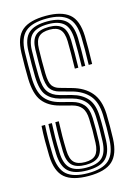

<svg xmlns="http://www.w3.org/2000/svg" viewBox="-123 -871 661 943"><g transform="rotate(-15 207.5 -400.0)"><path d="M208.5 -49.2Q161 -49.2 139.2 -70.4Q117.5 -91.5 116 -141.2Q114.8 -178 115 -214.1Q115.2 -250.2 117.2 -290.5H134.8Q133 -249.2 132.8 -216.2Q132.5 -183.2 133.8 -141.5Q135 -99.2 152.6 -81.2Q170.2 -63.2 208.5 -63.2Q246 -63.2 263 -81.5Q280 -99.8 281.8 -141.5Q283.2 -176.5 283.4 -204.1Q283.5 -231.8 282.2 -261.8Q281 -301 265.4 -320.5Q249.8 -340 220.2 -347.8L159.2 -364Q103.8 -378.5 74.8 -415.5Q45.8 -452.5 43.8 -531.8Q42.5 -589.5 44.5 -662.2Q46.8 -741 85.5 -774.1Q124.2 -807.2 208 -807.2Q286 -807.2 325.1 -775.2Q364.2 -743.2 367 -661.8Q367.8 -637.5 367.5 -599Q367.2 -560.5 366 -519.8H348.5Q349.8 -557.8 349.9 -596.4Q350 -635 349.2 -661Q347 -733.8 312.9 -763.5Q278.8 -793.2 208 -793.2Q132.8 -793.2 98.4 -763Q64 -732.8 62 -661.8Q61.2 -633.2 61 -596.6Q60.8 -560 61.5 -532Q63 -462.2 87.6 -428.2Q112.2 -394.2 163.5 -380.5L224 -364.5Q258 -355.5 278.1 -332.9Q298.2 -310.2 300 -262.5Q300.8 -232.8 300.8 -202.9Q300.8 -173 299.5 -141Q297.5 -92 276.4 -70.6Q255.2 -49.2 208.5 -49.2ZM208.5 -21Q143.5 -21 113.2 -48.2Q83 -75.5 80.8 -140Q78.5 -218.5 82.2 -290.5H99.8Q98 -256.2 97.5 -219.6Q97 -183 98.5 -140.5Q100.5 -83.5 126.2 -59.4Q152 -35.2 208.5 -35.2Q264.8 -35.2 289.8 -59.9Q314.8 -84.5 317 -140.5Q318.2 -170.8 318.5 -201.2Q318.8 -231.8 317.5 -263Q315.8 -315.2 292.9 -342.6Q270 -370 227.8 -381.2L167.2 -397.2Q127 -408 103.9 -436.1Q80.8 -464.2 79 -532.8Q78.2 -563.8 78.6 -596.2Q79 -628.8 79.8 -661.2Q81.5 -724.8 111.5 -751.9Q141.5 -779 208 -779Q270 -779 299.8 -752.4Q329.5 -725.8 331.8 -660.5Q332.5 -635.8 332.2 -597Q332 -558.2 330.8 -519.8H313.2Q314.2 -559 314.5 -597Q314.8 -635 314 -660Q312.2 -718.5 286.1 -741.6Q260 -764.8 208 -764.8Q151 -764.8 124.9 -740.9Q98.8 -717 97.2 -660.8Q96.5 -630.5 96.2 -596.9Q96 -563.2 96.8 -533Q98 -474.2 116.5 -449Q135 -423.8 171.5 -414L231.5 -398Q278.5 -385.5 305.8 -354.9Q333 -324.2 335.2 -263.8Q336.5 -229.8 336.2 -200.8Q336 -171.8 334.8 -140Q332.2 -76.8 303.1 -48.9Q274 -21 208.5 -21ZM208.5 7.2Q126 7.2 87.1 -25.8Q48.2 -58.8 45.5 -138.8Q44.5 -177.5 44.6 -215.5Q44.8 -253.5 47.2 -290.5H65Q63 -261 62.4 -223.8Q61.8 -186.5 63.2 -139.5Q65.8 -67.2 100.1 -37.1Q134.5 -7 208.5 -7Q282.8 -7 316 -37.8Q349.2 -68.5 352.2 -139.5Q353.5 -169 353.8 -200.6Q354 -232.2 352.8 -264.5Q350.5 -330.5 319.9 -365.4Q289.2 -400.2 235.5 -414.8L175.5 -431Q144.8 -439.2 130.1 -460.8Q115.5 -482.2 114.2 -533.8Q113.5 -565.5 113.9 -596.1Q114.2 -626.8 115 -660.5Q116.2 -708.5 137.9 -729.6Q159.5 -750.8 208 -750.8Q251.5 -750.8 273.1 -730.5Q294.8 -710.2 296.5 -659.5Q297.2 -634 297 -596.5Q296.8 -559 295.8 -519.8H278Q279 -559.8 279.2 -596.1Q279.5 -632.5 278.8 -659Q277.5 -701.2 260.6 -719Q243.8 -736.8 208 -736.8Q170 -736.8 151.8 -719.4Q133.5 -702 132.5 -659.2Q131.8 -627.8 131.5 -596.4Q131.2 -565 132 -534.2Q133 -488 144.9 -471.2Q156.8 -454.5 179.8 -448.2L239.2 -431.5Q301 -414.5 334.4 -375Q367.8 -335.5 370.5 -265.2Q371.5 -235.2 371.2 -201.5Q371 -167.8 370 -138.8Q366.8 -60.5 329.2 -26.6Q291.8 7.2 208.5 7.2Z"/></g></svg>

Font: Big Shoulders Inline Text Medium
Style: Regular
Weight: 500
Designer: Patric King
Foundry: XO Type Co
Version: Version 1.000